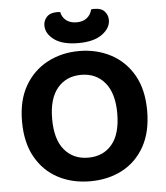

<svg xmlns="http://www.w3.org/2000/svg" viewBox="-57 -873 812 940"><g transform="rotate(-5 349.0 -403.5)"><path d="M656 -304Q656 -200 616 -128.5Q576 -57 506.5 -20.5Q437 16 349 16Q261 16 191.5 -20.5Q122 -57 81.5 -128.5Q41 -200 41 -304Q41 -408 82 -479Q123 -550 193 -587Q263 -624 349 -624Q435 -624 505 -587Q575 -550 615.5 -479Q656 -408 656 -304ZM509 -304Q509 -403 465.5 -455Q422 -507 349 -507Q276 -507 232.5 -455.5Q189 -404 189 -304Q189 -203 232.5 -151.5Q276 -100 349 -100Q423 -100 466 -151.5Q509 -203 509 -304ZM350 -765Q381 -765 400.5 -780.5Q420 -796 426 -822Q430 -823 434.5 -823Q439 -823 443 -823Q476 -823 492 -805Q508 -787 508 -763Q508 -723 467 -693Q426 -663 350 -663Q272 -663 231.5 -693Q191 -723 191 -763Q191 -787 207.5 -805Q224 -823 256 -823Q261 -823 265 -823Q269 -823 274 -822Q279 -796 299 -780.5Q319 -765 350 -765Z"/></g></svg>

Font: BalooTamma2Bold
Style: Bold
Weight: 700
Designer: Divya Kowshik, Shuchita Grover and Ek Type
Foundry: Ek Type
Version: Version 1.700